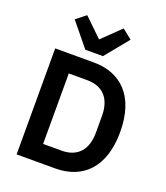

<svg xmlns="http://www.w3.org/2000/svg" viewBox="-169 -1074 1027 1188"><g transform="rotate(20 344.5 -479.5)"><path d="M376 -754 502 -908 438 -959 318 -843 198 -959 134 -908 260 -754ZM82 0H336C518 0 637 -117 637 -349C637 -581 518 -698 336 -698H82ZM214 -117V-581H336C434 -581 497 -523 497 -404V-294C497 -175 434 -117 336 -117Z"/></g></svg>

Font: Braiins Sans SemiBold
Style: Regular
Weight: 600
Designer: Mike Abbink, Paul van der Laan, Pieter van Rosmalen, Jiri Chlebus, Lubos Buracinsky
Foundry: Bold Monday, Sudetype
Version: Version 1.000;hotconv 1.0.109;makeotfexe 2.5.65596